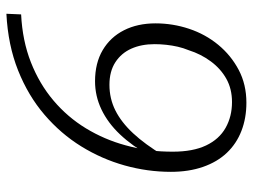

<svg xmlns="http://www.w3.org/2000/svg" viewBox="-115 -665 790 600"><g transform="rotate(-90 280.0 -365.0)"><path d="M259 10Q211 10 171 -5.5Q131 -21 102.5 -51Q74 -81 58.5 -125.5Q43 -170 43 -226Q43 -299 63 -370.5Q83 -442 122.5 -506Q162 -570 221.5 -621Q281 -672 360 -703.5Q439 -735 537 -740L535 -694Q453 -690 385.5 -663.5Q318 -637 266 -593Q214 -549 179 -491.5Q144 -434 126 -368Q121 -350 117 -331Q113 -312 110.5 -293.5Q108 -275 107 -256.5Q106 -238 106 -220Q106 -157 125.5 -116Q145 -75 180.5 -55Q216 -35 261 -35Q302 -35 333.5 -52.5Q365 -70 388 -101Q411 -132 423 -170Q430 -187 434 -204.5Q438 -222 440 -240.5Q442 -259 442 -277Q442 -318 428 -349.5Q414 -381 385.5 -399.5Q357 -418 315 -418Q272 -418 235 -399.5Q198 -381 163.5 -344Q129 -307 94 -249L93 -292Q124 -347 160 -385Q196 -423 238 -443Q280 -463 326 -463Q383 -463 423.5 -439Q464 -415 485.5 -372.5Q507 -330 507 -274Q507 -220 490 -169Q473 -118 440 -78Q407 -38 361.5 -14Q316 10 259 10Z"/></g></svg>

Font: Roboto Serif ExtraLight
Style: Italic
Weight: 250
Italic angle: -10°
Designer: Greg Gazdowicz
Foundry: Commercial Type
Version: Version 1.008